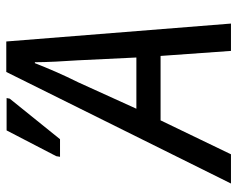

<svg xmlns="http://www.w3.org/2000/svg" viewBox="-92 -663 755 611"><g transform="rotate(-90 285.5 -357.5)"><path d="M7 0H100L208 -224H413L429 0H516L459 -715H362ZM92 -544H148L277 -704L279 -714H176L94 -556ZM245 -301 329 -486C354 -536 374 -583 390 -624H393C393 -585 396 -532 399 -488L408 -301Z"/></g></svg>

Font: Noto Sans SemiCondensed
Style: Italic
Weight: 400
Width: 4
Italic angle: -12°
Designer: Monotype Design Team
Foundry: Monotype Imaging Inc.
Version: Version 2.013